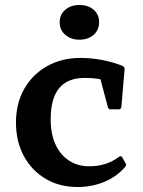

<svg xmlns="http://www.w3.org/2000/svg" viewBox="-20 -738 572 769"><path d="M291 11Q218 11 162.5 -22Q107 -55 75.5 -113Q44 -171 44 -247Q44 -324 77 -382Q110 -440 168.5 -473Q227 -506 303 -506Q346 -506 390 -497.5Q434 -489 471 -474Q480 -469 479 -460L466 -309Q464 -300 455 -300H423Q414 -300 412 -309L378 -437L426 -409Q404 -417 377 -421.5Q350 -426 320 -426Q251 -426 217 -385Q183 -344 183 -260Q183 -202 202 -160Q221 -118 256 -95Q291 -72 337 -72Q371 -72 400.5 -81Q430 -90 457 -110Q465 -116 470 -107L483 -84Q488 -78 481 -69Q447 -30 397.5 -9.5Q348 11 291 11ZM298 -579Q264 -579 241.5 -598.5Q219 -618 219 -649Q219 -680 241.5 -699Q264 -718 298 -718Q333 -718 355 -699Q377 -680 377 -649Q377 -618 355 -598.5Q333 -579 298 -579Z"/></svg>

Font: Hahmlet SemiBold
Style: Regular
Weight: 600
Version: Version 1.002